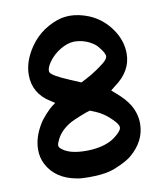

<svg xmlns="http://www.w3.org/2000/svg" viewBox="-85 -889 775 907"><g transform="rotate(-10 302.5 -435.5)"><path d="M168 -428Q166 -430 160.5 -433Q155 -436 151 -439Q72 -488 72 -577Q72 -642 117 -708Q146 -750 186 -777Q229 -805 271 -815Q295 -819 309 -819Q354 -819 401 -800Q464 -774 504.5 -717Q545 -660 545 -597Q545 -513 465 -455Q443 -438 443 -437L459 -423Q505 -384 525 -350Q550 -307 550 -260Q550 -176 476 -114Q459 -100 427 -84.5Q395 -69 369 -62Q331 -52 268 -52Q231 -52 212 -56Q110 -74 70 -152Q54 -184 54 -221Q54 -279 90 -339Q101 -358 123 -382Q145 -406 159 -416Q171 -423 171 -426ZM160 -209Q195 -177 277 -177Q344 -177 391 -199Q410 -208 428 -223.5Q446 -239 451 -250Q453 -253 453 -260Q453 -273 428 -298Q394 -333 354 -350Q328 -361 327 -361Q316 -359 281 -345Q246 -331 233 -324Q182 -296 161 -254Q151 -235 151 -225Q151 -216 160 -209ZM311 -499 334 -511Q359 -523 392.5 -546Q426 -569 437 -581Q449 -594 447 -604Q446 -614 432 -634Q418 -654 406 -663Q363 -695 309 -695Q277 -694 242.5 -673Q208 -652 186 -621Q169 -596 169 -581Q169 -574 171 -571Q181 -554 259 -521Z"/></g></svg>

Font: Chanighter Handwriting Cyr
Style: Regular
Weight: 400
Designer: Sin Chanighter
Version: Version 001.001